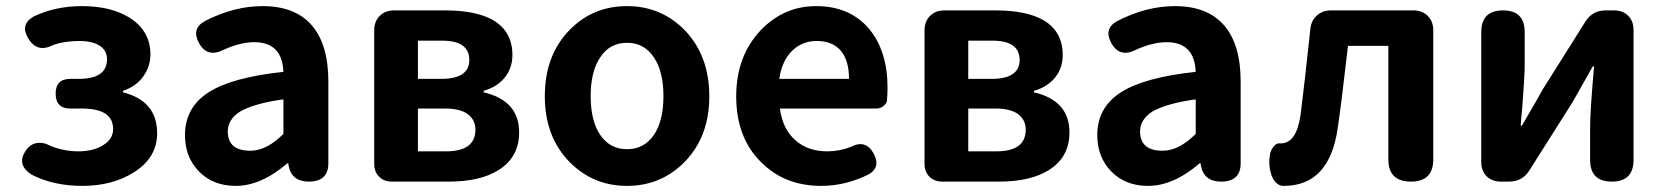

<svg xmlns="http://www.w3.org/2000/svg" viewBox="-20 -594 5441 628"><path d="M250 14Q154 14 83 -23Q35 -54 62 -98Q77 -122 99.5 -126Q122 -130 147 -116Q191 -99 236 -99Q285 -99 317 -119Q350 -139 350 -172Q350 -239 248 -239H210Q162 -239 162 -288Q162 -336 210 -336H237Q330 -336 330 -400Q330 -429 306 -444.5Q282 -460 239 -460Q190 -460 152 -446Q101 -420 72 -469Q45 -514 90 -540Q161 -574 248 -574Q343 -574 404 -536Q472 -493 472 -416Q472 -378 450 -346Q426 -311 382 -297V-292Q494 -264 494 -158Q494 -79 419 -31Q348 14 250 14Z M751 14Q677 14 631 -33Q585 -80 585 -152Q585 -242 661.5 -291.5Q738 -341 907 -359Q903 -456 812 -456Q766 -456 711 -431Q658 -404 631 -453Q605 -500 650 -525Q745 -574 839 -574Q945 -574 999.5 -511.5Q1054 -449 1054 -327V-163V-60Q1054 0 990 0Q934 0 924 -52L923 -60H920Q834 14 751 14ZM799 -101Q852 -101 907 -156V-269Q812 -256 765 -229Q725 -203 725 -164Q725 -101 799 -101Z M1262 0Q1236 0 1220 -16Q1204 -32 1204 -58V-495Q1204 -524 1222 -542Q1240 -560 1269 -560H1436Q1537 -560 1593 -528Q1656 -491 1656 -414Q1656 -373 1633 -343Q1608 -310 1562 -297V-292Q1678 -265 1678 -161Q1678 -80 1611 -38Q1551 0 1448 0H1326ZM1347 -99H1439Q1535 -99 1535 -170Q1535 -201 1511 -220Q1486 -239 1436 -239H1347ZM1347 -336H1424Q1471 -336 1494 -353Q1515 -368 1515 -398Q1515 -461 1426 -461H1347Z M2031 14Q1921 14 1844 -63Q1762 -146 1762 -279Q1762 -414 1844 -497Q1920 -574 2031 -574Q2141 -574 2218 -497Q2300 -413 2300 -279Q2300 -146 2218 -63Q2141 14 2031 14ZM2031 -106Q2087 -106 2119 -153Q2150 -199 2150 -279.5Q2150 -360 2119 -406Q2087 -454 2031 -454Q1974 -454 1943 -406Q1912 -360 1912 -279.5Q1912 -199 1943 -153Q1975 -106 2031 -106Z M2666 14Q2546 14 2469 -64Q2388 -144 2388 -279Q2388 -410 2468 -495Q2544 -574 2649 -574Q2761 -574 2824 -498Q2883 -426 2883 -306Q2883 -288 2881 -264Q2879 -254 2869 -246.5Q2859 -239 2846 -239H2703H2531Q2540 -171 2582 -135Q2622 -99 2686 -99Q2727 -99 2764 -114Q2812 -139 2838 -91Q2861 -47 2822 -24Q2746 14 2666 14ZM2529 -336H2643H2757Q2757 -395 2731 -427Q2704 -460 2651 -460Q2605 -460 2572 -429Q2537 -395 2529 -336Z M3062 0Q3036 0 3020 -16Q3004 -32 3004 -58V-495Q3004 -524 3022 -542Q3040 -560 3069 -560H3236Q3337 -560 3393 -528Q3456 -491 3456 -414Q3456 -373 3433 -343Q3408 -310 3362 -297V-292Q3478 -265 3478 -161Q3478 -80 3411 -38Q3351 0 3248 0H3126ZM3147 -99H3239Q3335 -99 3335 -170Q3335 -201 3311 -220Q3286 -239 3236 -239H3147ZM3147 -336H3224Q3271 -336 3294 -353Q3315 -368 3315 -398Q3315 -461 3226 -461H3147Z M3735 14Q3661 14 3615 -33Q3569 -80 3569 -152Q3569 -242 3645.5 -291.5Q3722 -341 3891 -359Q3887 -456 3796 -456Q3750 -456 3695 -431Q3642 -404 3615 -453Q3589 -500 3634 -525Q3729 -574 3823 -574Q3929 -574 3983.5 -511.5Q4038 -449 4038 -327V-163V-60Q4038 0 3974 0Q3918 0 3908 -52L3907 -60H3904Q3818 14 3735 14ZM3783 -101Q3836 -101 3891 -156V-269Q3796 -256 3749 -229Q3709 -203 3709 -164Q3709 -101 3783 -101Z M4173 14Q4147 8 4137 -27Q4128 -57 4134 -90Q4137 -104 4146 -115Q4156 -127 4167 -125Q4168 -125 4169 -125Q4221 -125 4234 -219Q4246 -312 4266 -500Q4269 -527 4287.5 -543.5Q4306 -560 4333 -560H4470H4603Q4632 -560 4650 -542Q4668 -524 4668 -495V-73Q4668 0 4595 0Q4521 0 4521 -73V-444H4389Q4388 -438 4387 -427Q4368 -260 4356 -179Q4330 14 4179 14Q4176 14 4173 14Z M4889 0Q4860 0 4842.5 -17.5Q4825 -35 4825 -64V-489Q4825 -560 4896 -560Q4967 -560 4967 -489V-383Q4967 -343 4959 -242Q4955 -202 4954 -183H4958Q4964 -193 4977 -216Q5013 -277 5025 -300L5166 -524Q5189 -560 5232 -560H5259Q5288 -560 5305.5 -542.5Q5323 -525 5323 -496V-280V-71Q5323 0 5252 0Q5181 0 5181 -71V-176Q5181 -227 5192 -355Q5193 -370 5194 -377H5190Q5189 -375 5187 -372Q5140 -290 5123 -259L4982 -36Q4959 0 4916 0Z"/></svg>

Font: GenSenRounded JP B
Style: Regular
Weight: 700
Version: Version 1.501;PS 1;hotconv 16.6.51;makeotf.lib2.5.65220